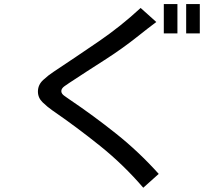

<svg xmlns="http://www.w3.org/2000/svg" viewBox="-20 -838 1040 922"><path d="M766.6 -677.7V-818.4H832V-677.7ZM874 -677.7V-818.4H939.5V-677.7ZM668 63.5Q573.2 -46.9 461.4 -136.7Q349.6 -226.6 230.5 -308.6Q208 -324.2 185.1 -346.2Q162.1 -368.2 162.1 -398.4Q162.1 -430.7 187.5 -454.1Q212.9 -477.5 237.3 -493.2Q344.7 -564.5 452.6 -638.2Q560.5 -711.9 655.3 -799.8L730.5 -732.4Q709 -716.8 687 -699.2Q665 -681.6 643.6 -665Q566.4 -603.5 481.4 -549.3Q396.5 -495.1 313.5 -440.4Q305.7 -435.5 290 -424.3Q274.4 -413.1 274.4 -400.4Q274.4 -387.7 290 -377Q305.7 -366.2 312.5 -361.3Q429.7 -282.2 538.6 -195.3Q647.5 -108.4 742.2 -2.9Z"/></svg>

Font: Kosugi
Style: Regular
Weight: 400
Version: Version 4.002